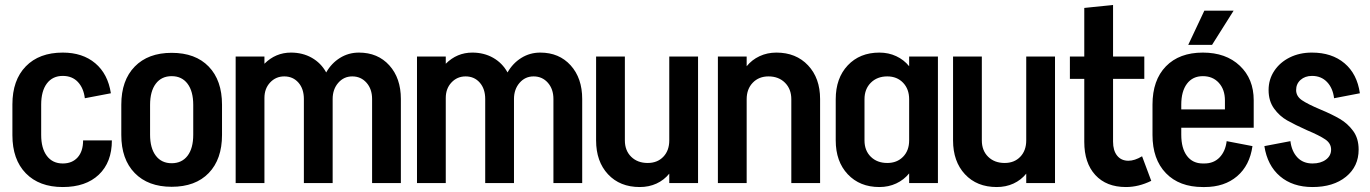

<svg xmlns="http://www.w3.org/2000/svg" viewBox="-20 -738 5522 774"><path d="M431 -172Q431 -84 378.5 -34Q326 16 233 16Q138 16 84 -39.5Q30 -95 30 -193V-317Q30 -415 84 -470.5Q138 -526 233 -526Q313 -526 364 -483Q415 -440 427 -362L322 -342Q317 -383 294 -407.5Q271 -432 233 -432Q192 -432 169 -401.5Q146 -371 146 -316V-194Q146 -140 169 -109.5Q192 -79 233 -79Q271 -79 293 -103.5Q315 -128 315 -172Z M875 -194Q875 -96 821.5 -40.5Q768 15 672 15Q577 15 523 -40.5Q469 -96 469 -194V-316Q469 -414 523 -469.5Q577 -525 672 -525Q768 -525 821.5 -469.5Q875 -414 875 -316ZM759 -315Q759 -370 736 -400.5Q713 -431 672 -431Q631 -431 608 -400.5Q585 -370 585 -315V-195Q585 -141 608 -110.5Q631 -80 672 -80Q713 -80 736 -110Q759 -140 759 -195Z M1596 -339V0H1480V-339Q1480 -379 1457.5 -404.5Q1435 -430 1400 -430Q1366 -430 1343.5 -404Q1321 -378 1321 -339V0H1205V-339Q1205 -380 1183 -405Q1161 -430 1126 -430Q1092 -430 1069 -405.5Q1046 -381 1046 -343V0H930V-510H1046V-481Q1091 -526 1153 -526Q1200 -526 1237 -505Q1274 -484 1295 -446Q1316 -483 1350.5 -504.5Q1385 -526 1427 -526Q1503 -526 1549.5 -474.5Q1596 -423 1596 -339Z M2327 -339V0H2211V-339Q2211 -379 2188.5 -404.5Q2166 -430 2131 -430Q2097 -430 2074.5 -404Q2052 -378 2052 -339V0H1936V-339Q1936 -380 1914 -405Q1892 -430 1857 -430Q1823 -430 1800 -405.5Q1777 -381 1777 -343V0H1661V-510H1777V-481Q1822 -526 1884 -526Q1931 -526 1968 -505Q2005 -484 2026 -446Q2047 -483 2081.5 -504.5Q2116 -526 2158 -526Q2234 -526 2280.5 -474.5Q2327 -423 2327 -339Z M2678 -510H2794V0H2678V-38Q2657 -12 2626.5 2Q2596 16 2559 16Q2479 16 2431 -35.5Q2383 -87 2383 -172V-510H2499V-172Q2499 -131 2524.5 -106Q2550 -81 2591 -81Q2630 -81 2654 -106Q2678 -131 2678 -172Z M3286 0H3170V-338Q3170 -379 3144.5 -404.5Q3119 -430 3078 -430Q3039 -430 3014.5 -404.5Q2990 -379 2990 -338V0H2874V-510H2990V-471Q3011 -497 3042 -511.5Q3073 -526 3110 -526Q3189 -526 3237.5 -474.5Q3286 -423 3286 -339Z M3645 -510H3761V0H3645V-39Q3624 -13 3593 1.5Q3562 16 3525 16Q3446 16 3397.5 -35.5Q3349 -87 3349 -172V-338Q3349 -423 3397.5 -474.5Q3446 -526 3525 -526Q3562 -526 3593 -511.5Q3624 -497 3645 -471ZM3645 -172V-338Q3645 -379 3620.5 -404.5Q3596 -430 3557 -430Q3516 -430 3490.5 -404.5Q3465 -379 3465 -338V-172Q3465 -131 3490.5 -106Q3516 -81 3557 -81Q3596 -81 3620.5 -106Q3645 -131 3645 -172Z M4117 -510H4233V0H4117V-38Q4096 -12 4065.5 2Q4035 16 3998 16Q3918 16 3870 -35.5Q3822 -87 3822 -172V-510H3938V-172Q3938 -131 3963.5 -106Q3989 -81 4030 -81Q4069 -81 4093 -106Q4117 -131 4117 -172Z M4621 -9Q4570 16 4519 16Q4440 16 4395.5 -32.5Q4351 -81 4351 -166V-420H4293V-510H4351V-706L4467 -718V-510H4593V-420H4467V-167Q4467 -131 4483.5 -110.5Q4500 -90 4529 -90Q4554 -90 4584 -108Z M5034 -223H4742V-195Q4742 -140 4765 -109.5Q4788 -79 4829 -79H4835Q4873 -79 4896.5 -103.5Q4920 -128 4925 -169L5029 -149Q5018 -71 4967 -27.5Q4916 16 4836 16H4829Q4734 16 4680 -40Q4626 -96 4626 -194V-316Q4626 -415 4680 -470.5Q4734 -526 4829 -526Q4922 -526 4978 -473Q5034 -420 5034 -334ZM4918 -297V-333Q4918 -377 4893.5 -404Q4869 -431 4829 -431Q4788 -431 4765 -400.5Q4742 -370 4742 -316V-297ZM4953 -695 4866 -557H4770L4835 -695Z M5302 -297Q5350 -277 5381.5 -258.5Q5413 -240 5435 -210Q5457 -180 5457 -135Q5457 -67 5406 -25.5Q5355 16 5271 16Q5191 16 5140 -27.5Q5089 -71 5077 -149L5182 -169Q5187 -128 5210 -103.5Q5233 -79 5271 -79Q5304 -79 5325 -94.5Q5346 -110 5346 -135Q5346 -160 5322.5 -176Q5299 -192 5249 -213Q5200 -235 5169 -252.5Q5138 -270 5116 -300.5Q5094 -331 5094 -375Q5094 -418 5117 -452.5Q5140 -487 5179.5 -506.5Q5219 -526 5268 -526H5269Q5349 -526 5400 -483Q5451 -440 5462 -362L5358 -342Q5353 -383 5329.5 -407.5Q5306 -432 5269 -432Q5241 -432 5223 -416Q5205 -400 5205 -375Q5205 -350 5228.5 -334Q5252 -318 5302 -297Z"/></svg>

Font: Akshar Medium
Style: Regular
Weight: 500
Designer: Tall Chai
Foundry: Tall Chai
Version: Version 1.000